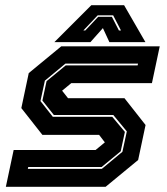

<svg xmlns="http://www.w3.org/2000/svg" viewBox="-20 -718 642 738"><path d="M2.5 0 32.5 -141.5H347.5L384.5 -172L384 -169.5L361 -199.5H143L62 -302.5L90.5 -437L215.5 -540H594L564 -398.5H254L217 -368L217.5 -371L241.5 -340.5H458.5L539.5 -237.5L511 -103L386 0ZM87 -69H371.5L450.5 -134.5L467.5 -213L415.5 -276H187L143 -331.5L159 -406L232.5 -466.5H509L510.5 -473.5H231.5L152.5 -408L135.5 -329.5L183 -269H411.5L460 -211L444 -136.5L370.5 -76H88.5ZM331 -698H457L539 -556H400.5L375.5 -610L327.5 -556H189ZM355.5 -659 300.5 -601H308L357.5 -653.5H410L437 -601H445L415 -659Z"/></svg>

Font: Tourney Thin ExtraBold
Style: Italic
Weight: 800
Italic angle: -12°
Version: Version 1.015